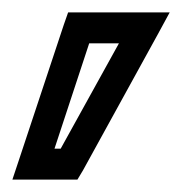

<svg xmlns="http://www.w3.org/2000/svg" viewBox="-65 -153 294 310"><path d="M171 -133H65H45L38 -113L-35 107L-45 137H-14H44H60L69 122L190 -98L209 -133H171ZM127 -83 33 87H23L79 -83H127Z"/></svg>

Font: Gamestation Display Outline
Style: Italic
Weight: 400
Designer: Jonas Hecksher
Foundry: Jonas Hecksher, Playtypeª, e-types AS
Version: Version 1.003